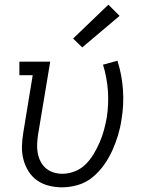

<svg xmlns="http://www.w3.org/2000/svg" viewBox="-20 -794 640 822"><path d="M246 8Q217 8 189 1Q161 -6 138.5 -22Q116 -38 101.5 -61.5Q87 -85 80 -112.5Q73 -140 74 -169.5Q75 -199 80 -228L120 -472H63V-530H195L143 -218Q140 -198 139 -178Q138 -158 141.5 -139Q145 -120 153.5 -103Q162 -86 176 -74Q190 -62 208.5 -56Q227 -50 247 -50Q274 -50 300.5 -60.5Q327 -71 347 -91Q367 -111 381.5 -135.5Q396 -160 407 -185.5Q418 -211 425 -237Q432 -263 437 -290Q446 -349 442 -405.5Q438 -462 421 -517L483 -534Q502 -473 506.5 -409.5Q511 -346 500 -281Q495 -247 485 -214Q475 -181 460.5 -149Q446 -117 425 -87.5Q404 -58 376 -35Q348 -12 313.5 -2Q279 8 246 8ZM332 -591 293 -629 444 -774 492 -726Z"/></svg>

Font: Iosevka Curly Slab LtEx
Style: Italic
Weight: 300
Width: 7
Italic angle: -9°
Monospace: yes
Designer: Belleve Invis
Foundry: Belleve Invis
Version: Version 11.1.0; ttfautohint (v1.8.3)